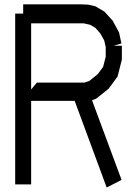

<svg xmlns="http://www.w3.org/2000/svg" viewBox="-20 -839 602 870"><path d="M472.2 -437 416 -392.1 397 -384.8 530.8 -23.9 463.4 10.7 318.4 -381.8H121.1V-3.4H48.8V-381.8V-465.3V-777.3H85V-819.3H334H347.2L380.4 -817.9L412.1 -810.5L453.6 -786.1L490.7 -745.1L519.5 -691.9L530.3 -642.1L495.1 -631.8H532.2V-568.8L512.7 -492.2ZM121.1 -733.4V-433.6L147 -464.8H323.7H343.8H363.3L371.6 -467.8L384.8 -472.2L423.3 -503.4L447.3 -536.1L459 -582V-626L452.1 -656.2L434.1 -688L412.1 -712.9L388.7 -726.6L358.9 -733.4H334Z"/></svg>

Font: Gap Sans
Style: Regular
Weight: 400
Designer: Alexandre Liziard and Étienne Ozeray
Foundry: Interstices.io
Version: Version 1.6.1 - December 3. 2014